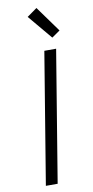

<svg xmlns="http://www.w3.org/2000/svg" viewBox="-106 -1017 511 1059"><g transform="rotate(-10 150.0 -487.5)"><path d="M61 0 182 -735H248L127 0ZM238 -799 124 -935 180 -975 284 -831Z"/></g></svg>

Font: Iosevka Aile Light Oblique
Style: Regular
Weight: 300
Italic angle: -9°
Designer: Belleve Invis
Foundry: Belleve Invis
Version: Version 31.1.0; ttfautohint (v1.8.4)